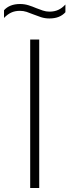

<svg xmlns="http://www.w3.org/2000/svg" viewBox="-58 -937 346 957"><path d="M92.5 0V-740H137.5V0ZM188 -845Q166 -845 146 -851.5Q126 -858 107.5 -865.5Q91 -872.5 74.8 -877.8Q58.5 -883 41.5 -883Q16.5 -883 -2.2 -874.2Q-21 -865.5 -38 -847.5V-886Q-24 -901.5 -4.2 -909.2Q15.5 -917 42 -917Q64 -917 84 -910.8Q104 -904.5 122.5 -896.5Q139 -890 155.2 -884.5Q171.5 -879 188.5 -879Q213.5 -879 232.5 -887.8Q251.5 -896.5 268 -914.5V-876Q254.5 -861 234.8 -853Q215 -845 188 -845Z"/></svg>

Font: Encode Sans SC Condensed Thin ExtraLight
Style: Regular
Weight: 250
Version: Version 3.002